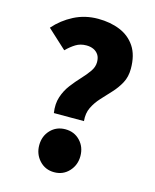

<svg xmlns="http://www.w3.org/2000/svg" viewBox="-118 -860 772 955"><g transform="rotate(15 268.0 -383.0)"><path d="M176 -270Q169 -316 181 -352.5Q193 -389 215.5 -418.5Q238 -448 261.5 -473Q285 -498 301.5 -521.5Q318 -545 318 -570Q318 -593 308.5 -607.5Q299 -622 283 -629.5Q267 -637 246 -637Q215 -637 191.5 -622.5Q168 -608 145 -585L47 -675Q88 -722 144.5 -751Q201 -780 268 -780Q331 -780 381 -759.5Q431 -739 460 -695.5Q489 -652 489 -582Q489 -540 472 -508.5Q455 -477 430 -450Q405 -423 381 -397Q357 -371 342 -340.5Q327 -310 331 -270ZM253 14Q207 14 177 -18.5Q147 -51 147 -97Q147 -144 177 -175.5Q207 -207 253 -207Q299 -207 329 -175.5Q359 -144 359 -97Q359 -51 329 -18.5Q299 14 253 14Z"/></g></svg>

Font: Noto Sans KR Thin Black
Style: Regular
Weight: 900
Version: Version 2.004-H2;hotconv 1.0.118;makeotfexe 2.5.65603